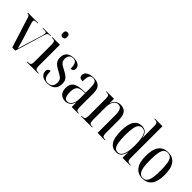

<svg xmlns="http://www.w3.org/2000/svg" viewBox="172 -1817 2884 2884"><g transform="rotate(45 1614.5 -375.0)"><path d="M59 -477Q50 -507 39 -516.5Q28 -526 4 -526V-536H222V-526H195Q169 -526 158 -520Q147 -514 147 -498Q147 -487 151.5 -470Q156 -453 162 -435L231 -216Q242 -182 255.5 -133.5Q269 -85 279 -47Q290 -83 296.5 -106.5Q303 -130 309 -149Q315 -168 322 -193L385 -392Q398 -437 404.5 -462.5Q411 -488 411 -500Q411 -514 399.5 -520Q388 -526 357 -526H331V-536H496V-526H475Q451 -526 440 -516.5Q429 -507 417 -469L276 0H210Z M636 -640Q617 -640 604.5 -652.5Q592 -665 592 -695Q592 -725 604.5 -737.5Q617 -750 636 -750Q655 -750 668.5 -737.5Q682 -725 682 -695Q682 -665 668.5 -652.5Q655 -640 636 -640ZM517 0V-10H530Q568 -10 582.5 -24.5Q597 -39 597 -86V-451Q597 -496 583 -511Q569 -526 532 -526H524V-536H686V-86Q686 -40 700 -25Q714 -10 752 -10H764V0Z M960 10Q884 10 847.5 -22Q811 -54 811 -97Q811 -132 828.5 -145.5Q846 -159 867 -159Q867 -77 888.5 -38.5Q910 0 963 0Q1010 0 1037 -27Q1064 -54 1064 -109Q1064 -143 1053 -163.5Q1042 -184 1018 -200Q994 -216 956 -237Q911 -260 881.5 -282Q852 -304 837 -332Q822 -360 822 -402Q822 -472 864 -508Q906 -544 979 -544Q1045 -544 1079 -517Q1113 -490 1113 -451Q1113 -395 1054 -395Q1054 -470 1035 -502Q1016 -534 975 -534Q933 -534 909.5 -509.5Q886 -485 886 -438Q886 -405 898 -383.5Q910 -362 935.5 -345.5Q961 -329 999 -310Q1039 -290 1068 -269Q1097 -248 1112.5 -219Q1128 -190 1128 -145Q1128 -72 1085 -31Q1042 10 960 10Z M1340 10Q1279 10 1242 -29Q1205 -68 1205 -140Q1205 -218 1253 -255Q1301 -292 1399 -296L1469 -299V-389Q1469 -469 1453.5 -502Q1438 -535 1393 -535Q1349 -535 1332.5 -502Q1316 -469 1316 -388Q1240 -388 1240 -445Q1240 -494 1285.5 -519.5Q1331 -545 1400 -545Q1478 -545 1518.5 -506Q1559 -467 1559 -372V-83Q1559 -38 1570 -24Q1581 -10 1611 -10H1614V0H1473V-99H1471Q1456 -44 1421.5 -17Q1387 10 1340 10ZM1366 -10Q1396 -10 1419.5 -31Q1443 -52 1456 -88Q1469 -124 1469 -168V-289L1418 -286Q1347 -282 1321 -247Q1295 -212 1295 -137Q1295 -10 1366 -10Z M1672 0V-10H1679Q1720 -10 1733.5 -25Q1747 -40 1747 -89V-450Q1747 -497 1734.5 -511.5Q1722 -526 1681 -526H1676V-536H1835V-442H1837Q1852 -495 1886 -520Q1920 -545 1967 -545Q2041 -545 2076.5 -500.5Q2112 -456 2112 -357V-89Q2112 -40 2124 -25Q2136 -10 2175 -10H2179V0H2023V-374Q2023 -448 2004.5 -486Q1986 -524 1940 -524Q1890 -524 1863 -478Q1836 -432 1836 -346V-87Q1836 -40 1848.5 -25Q1861 -10 1902 -10H1907V0Z M2420 10Q2338 10 2293.5 -55.5Q2249 -121 2249 -268Q2249 -415 2294.5 -480.5Q2340 -546 2420 -546Q2476 -546 2508 -515Q2540 -484 2552 -419H2554Q2553 -467 2552.5 -503.5Q2552 -540 2552 -567V-675Q2552 -723 2536.5 -736.5Q2521 -750 2483 -750H2478V-760H2641V-84Q2641 -39 2655.5 -24.5Q2670 -10 2708 -10H2717V0H2553V-117H2551Q2538 -53 2507 -21.5Q2476 10 2420 10ZM2441 -6Q2553 -6 2553 -266Q2553 -396 2528.5 -462.5Q2504 -529 2443 -529Q2408 -529 2384.5 -504Q2361 -479 2350 -421.5Q2339 -364 2339 -267Q2339 -170 2350 -113Q2361 -56 2383.5 -31Q2406 -6 2441 -6Z M2980 10Q2885 10 2831.5 -58.5Q2778 -127 2778 -268Q2778 -545 2982 -545Q3079 -545 3131 -476.5Q3183 -408 3183 -268Q3183 -126 3131.5 -58Q3080 10 2980 10ZM2981 0Q3043 0 3068 -61.5Q3093 -123 3093 -268Q3093 -366 3082.5 -424.5Q3072 -483 3047 -509Q3022 -535 2980 -535Q2939 -535 2914.5 -509Q2890 -483 2879.5 -424.5Q2869 -366 2869 -268Q2869 -122 2895 -61Q2921 0 2981 0Z"/></g></svg>

Font: Noto Serif Display Condensed
Style: Regular
Weight: 400
Width: 3
Designer: Monotype Design Team
Foundry: Monotype Imaging Inc.
Version: Version 2.009